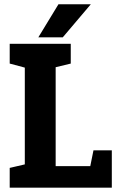

<svg xmlns="http://www.w3.org/2000/svg" viewBox="-20 -870 543 890"><path d="M238 0H95V-667H238ZM95 0V-100H498.3V0ZM25 -667H105L124.3 -548.7L25 -575.3ZM498.3 -173.3V0H378.3L413.3 -173.3ZM25 0V-91.7L125 -115L105 0ZM194.7 -548 228 -667H308V-575.3ZM401 -850.3 271 -697H157.7L251 -850.3Z"/></svg>

Font: Epunda Slab Light
Style: Regular
Weight: 300
Designer: Simon Atzbach
Foundry: typofactur
Version: Version 1.102